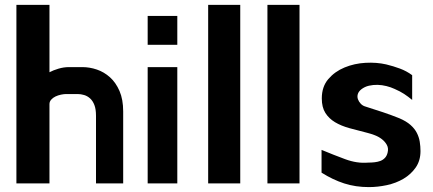

<svg xmlns="http://www.w3.org/2000/svg" viewBox="-20 -699 1768 784"><path d="M372 -226Q372 -253 365.5 -270Q359 -287 348 -297Q337 -307 323.5 -311Q310 -315 297 -315H250Q241 -315 229 -312.5Q217 -310 206.5 -305Q196 -300 189 -292Q182 -284 182 -274V50H47V-679H182V-404Q197 -412 218.5 -418.5Q240 -425 262 -425H316Q346 -425 375.5 -415Q405 -405 429 -383.5Q453 -362 468 -327.5Q483 -293 483 -244V50H372Z M583 -516V-634H704V-516ZM583 50V-425H704V50Z M961 50H830V-679H961Z M1203 50H1072V-679H1203Z M1293 6V-87Q1341 -67 1389.5 -49Q1438 -31 1483 -35Q1497 -35 1510 -36.5Q1523 -38 1533.5 -42Q1544 -46 1552 -54.5Q1560 -63 1563 -77Q1567 -94 1559.5 -107.5Q1552 -121 1539 -131Q1526 -141 1510 -147Q1494 -153 1482 -156Q1442 -166 1407.5 -175.5Q1373 -185 1348 -200Q1323 -215 1308.5 -238Q1294 -261 1294 -297Q1294 -345 1320.5 -376Q1347 -407 1387 -423.5Q1427 -440 1472.5 -442.5Q1518 -445 1557 -436Q1586 -429 1613 -419Q1640 -409 1663 -392V-291Q1646 -305 1630 -315.5Q1614 -326 1591 -336Q1576 -343 1558 -347.5Q1540 -352 1522 -352.5Q1504 -353 1486.5 -349Q1469 -345 1455 -334Q1444 -325 1441 -314.5Q1438 -304 1441.5 -294Q1445 -284 1453 -275.5Q1461 -267 1472 -264Q1513 -251 1544.5 -240.5Q1576 -230 1611 -216Q1639 -204 1656 -189Q1673 -174 1682 -156.5Q1691 -139 1694 -120Q1697 -101 1697 -82Q1697 -43 1677.5 -15Q1658 13 1627.5 31Q1597 49 1559.5 57Q1522 65 1486 65Q1432 65 1385.5 50Q1339 35 1293 6Z"/></svg>

Font: BM HANNA
Style: Regular
Weight: 400
Designer: BONGJIN KIM, JAEHYUN KEUM, MINJUNG KIM, JUHEE TAE
Foundry: WOOWA BROTHERS Corporation.
Version: Version 1.000